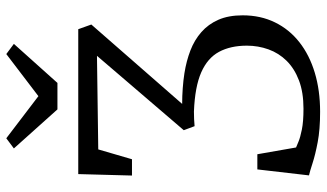

<svg xmlns="http://www.w3.org/2000/svg" viewBox="-228 -778 1012 595"><g transform="rotate(-90 277.5 -480.0)"><path d="M229 6.5Q174 6.5 134.8 -1Q95.5 -8.5 70.2 -16.8Q45 -25 32 -28L50.5 -188H97.5L118.5 -68Q123.5 -66 136.5 -60.5Q149.5 -55 174.2 -50Q199 -45 238.5 -45Q289.5 -45 326.2 -59Q363 -73 387 -97.2Q411 -121.5 422.5 -153.5Q434 -185.5 434 -220.5Q434 -271 414.8 -306.8Q395.5 -342.5 351 -362Q306.5 -381.5 230 -384.5Q217.5 -384.5 206.2 -384Q195 -383.5 184.5 -382.5L172 -416L352 -626L402.5 -685L112.5 -681L82 -576.5H31.5L36 -743H485L499.5 -702.5L253.5 -421Q278 -421 302 -419.2Q326 -417.5 348.5 -414Q386.5 -408 419 -395.5Q451.5 -383 476 -361.5Q500.5 -340 514.2 -308.8Q528 -277.5 528 -233.5Q528 -178 506.2 -133.5Q484.5 -89 444.8 -57.8Q405 -26.5 350.2 -10Q295.5 6.5 229 6.5ZM236.5 -807.5 115.5 -942.5 147 -966 277.5 -866.5 408 -966 439.5 -942.5 318.5 -807.5Z"/></g></svg>

Font: Merriweather 28pt Light
Style: Regular
Weight: 300
Version: Version 2.100